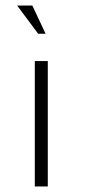

<svg xmlns="http://www.w3.org/2000/svg" viewBox="-20 -675 321 695"><path d="M153 -454V0H106V-454ZM118 -553 42 -655H97L145 -553Z"/></svg>

Font: Tajawal Light
Style: Regular
Weight: 300
Designer: Boutros Fonts
Foundry: Created by Boutros International 2017
Version: Version 1.700